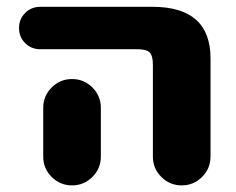

<svg xmlns="http://www.w3.org/2000/svg" viewBox="-20 -567 695 566"><path d="M98.6 -421.9Q72.3 -421.9 54.2 -439.9Q36.1 -458 36.1 -484.4Q36.1 -510.7 54.2 -528.8Q72.3 -546.9 98.6 -546.9H429.7Q600.6 -546.9 600.6 -394.5V-105.5Q600.6 -70.3 575.7 -45.4Q550.8 -20.5 515.6 -20.5Q480.5 -20.5 455.6 -45.4Q430.7 -70.3 430.7 -105.5V-376Q430.7 -403.3 420.9 -412.6Q411.1 -421.9 384.8 -421.9ZM277.3 -249V-185.5V-105.5Q277.3 -70.3 252.4 -45.4Q227.5 -20.5 192.4 -20.5Q157.2 -20.5 132.3 -45.4Q107.4 -70.3 107.4 -105.5V-185.5V-249Q107.4 -284.2 132.3 -309.1Q157.2 -334 192.4 -334Q227.5 -334 252.4 -309.1Q277.3 -284.2 277.3 -249Z"/></svg>

Font: Gen Jyuu GothicX Heavy
Style: Bold
Weight: 900
Designer: [Source Han Sans]
Ryoko NISHIZUKA  (kana & ideographs); Paul D. Hunt (Latin, Greek & Cyrillic); Wenlong ZHANG  (bopomofo
Version: Version 1.002.20150607